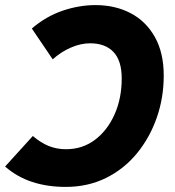

<svg xmlns="http://www.w3.org/2000/svg" viewBox="-22 -722 686 754"><path d="M621 -425Q621 -338 593.5 -259.5Q566 -181 515.5 -119.5Q465 -58 394 -23Q323 12 236 12Q164 12 104.5 -7.5Q45 -27 -2 -68L107 -188Q137 -162 168.5 -149Q200 -136 237 -136Q302 -136 351 -173Q400 -210 428 -273Q456 -336 456 -414Q456 -484 423.5 -518Q391 -552 332 -552Q295 -552 256 -535Q217 -518 185 -489L103 -610Q159 -658 224 -680Q289 -702 353 -702Q430 -702 490.5 -670.5Q551 -639 586 -577Q621 -515 621 -425Z"/></svg>

Font: Radio Canada
Style: Bold Italic
Weight: 700
Italic angle: -12°
Designer: Charles Daoud, Etienne Aubert Bonn, Alexandre Saumier Demers, Jacques Le Bailly
Foundry: Radio-Canada
Version: Version 2.104; ttfautohint (v1.8.4.7-5d5b);gftools[0.9.28.de